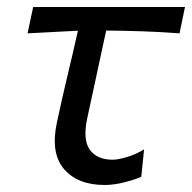

<svg xmlns="http://www.w3.org/2000/svg" viewBox="-20 -516 547 547"><path d="M278 11Q201.5 11 162.5 -34.2Q123.5 -79.5 142 -166.5Q157.5 -239 173 -303.5Q188.5 -368 202 -428.5L58.5 -421L74.5 -496H507L491.5 -421Q439.5 -425 386.5 -426.8Q333.5 -428.5 282.5 -429Q269 -366.5 255.5 -304Q242 -241.5 228.5 -179Q215.5 -118 235.8 -89.5Q256 -61 301 -61Q317 -61 343 -69Q369 -77 390.5 -90.5L382.5 -12.5Q368 -5.5 336.8 2.8Q305.5 11 278 11Z"/></svg>

Font: Commissioner Flair
Style: Italic
Weight: 400
Italic angle: -12°
Designer: Kostas Bartsokas
Foundry: Kostas Bartsokas
Version: Version 1.000; ttfautohint (v1.8.3)